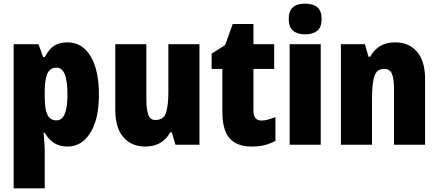

<svg xmlns="http://www.w3.org/2000/svg" viewBox="-20 -889 2411 1056"><path d="M351 -656Q432 -656 478 -580Q524 -504 524 -369Q524 -233 476.5 -158Q429 -83 352 -83Q308 -83 277.5 -102.5Q247 -122 226 -159H220Q222 -127 224 -102Q226 -77 226 -57V147H55V-646H192L217 -575H226Q251 -621 279.5 -638.5Q308 -656 351 -656ZM291 -517Q256 -517 241 -485Q226 -453 226 -383V-356Q226 -290 240.5 -258.5Q255 -227 291 -227Q351 -227 351 -368Q351 -445 336 -481Q321 -517 291 -517Z M1077 -646V-93H945L925 -161H916Q873 -83 779 -83Q703 -83 658.5 -134.5Q614 -186 614 -286V-646H785V-341Q785 -285 796 -257Q807 -229 834 -229Q881 -229 893.5 -270Q906 -311 906 -382V-646Z M1418 -226Q1436 -226 1455 -231.5Q1474 -237 1495 -245V-114Q1467 -99 1435.5 -91Q1404 -83 1364 -83Q1283 -83 1243 -128Q1203 -173 1203 -275V-510H1144V-594L1218 -641L1260 -757H1374V-646H1488V-510H1374V-280Q1374 -226 1418 -226Z M1658 -869Q1702 -869 1725.5 -849Q1749 -829 1749 -784Q1749 -740 1725 -720Q1701 -700 1658 -700Q1616 -700 1592 -720Q1568 -740 1568 -784Q1568 -829 1591 -849Q1614 -869 1658 -869ZM1744 -646V-93H1573V-646Z M2153 -656Q2229 -656 2273.5 -604.5Q2318 -553 2318 -453V-93H2147V-399Q2147 -454 2136 -482Q2125 -510 2093 -510Q2053 -510 2039.5 -471.5Q2026 -433 2026 -343V-93H1855V-646H1987L2007 -577H2016Q2059 -656 2153 -656Z"/></svg>

Font: Noto Sans Kannada UI Condensed Black
Style: Regular
Weight: 900
Width: 3
Designer: Jelle Bosma - Monotype Design Team
Foundry: Monotype Imaging Inc.
Version: Version 2.005; ttfautohint (v1.8.4.7-5d5b)